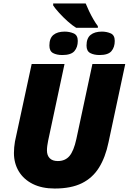

<svg xmlns="http://www.w3.org/2000/svg" viewBox="-20 -1086 748 1116"><path d="M297.9 9.8Q223.6 9.8 170.4 -16.8Q117.2 -43.5 89.1 -90.3Q61 -137.2 61 -196.8Q61 -211.9 62.5 -229.7Q64 -247.6 66.9 -263.2L164.1 -713.9H355L259.8 -268.1Q256.8 -253.9 254.9 -239.3Q252.9 -224.6 252.9 -211.9Q252.9 -182.6 269 -166.3Q285.2 -149.9 315.9 -149.9Q358.9 -149.9 383.8 -179.2Q408.7 -208.5 423.8 -277.8L517.1 -713.9H708L610.8 -258.8Q592.8 -171.9 555.7 -112.1Q518.6 -52.2 456.1 -21.2Q393.6 9.8 297.9 9.8ZM422.9 -924.3Q400.9 -937.5 373.8 -961.7Q346.7 -985.8 323.5 -1011.5Q300.3 -1037.1 289.1 -1054.2V-1065.9H478Q485.8 -1046.4 497.8 -1021.2Q509.8 -996.1 523.4 -972.7Q537.1 -949.2 548.8 -934.1V-924.3ZM342.3 -766.1Q309.6 -766.1 288.3 -777.6Q267.1 -789.1 267.1 -821.3Q267.1 -863.8 290.5 -883.1Q314 -902.3 356 -902.3Q383.3 -902.3 407.7 -892.1Q432.1 -881.8 432.1 -848.1Q432.1 -811.5 412.4 -788.8Q392.6 -766.1 342.3 -766.1ZM559.1 -766.1Q526.4 -766.1 504.6 -777.6Q482.9 -789.1 482.9 -821.3Q482.9 -863.8 506.6 -883.1Q530.3 -902.3 572.3 -902.3Q599.6 -902.3 623.3 -892.1Q647 -881.8 647 -848.1Q647 -811.5 627.7 -788.8Q608.4 -766.1 559.1 -766.1Z"/></svg>

Font: Open Sans ExtraBold
Style: Italic
Weight: 800
Italic angle: -12°
Designer: Monotype Design Team
Foundry: Monotype Imaging Inc.
Version: Version 3.000; ttfautohint (v1.8.4)